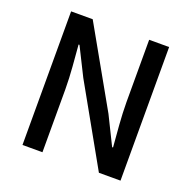

<svg xmlns="http://www.w3.org/2000/svg" viewBox="-129 -865 993 994"><g transform="rotate(20 367.0 -368.0)"><path d="M97 0H207V-347C207 -427 198 -512 192 -588H197L274 -434L518 0H637V-736H527V-393C527 -313 536 -224 542 -148H537L460 -304L216 -736H97Z"/></g></svg>

Font: Noto Sans Japanese Medium
Style: Regular
Weight: 500
Designer: Ryoko NISHIZUKA (kana & ideographs); Paul D. Hunt (Latin, Greek & Cyrillic); Wenlong ZHANG (bopomofo); Sandoll Communica
Foundry: Adobe Systems Incorporated
Version: Version 1.000;PS 1;hotconv 1.0.78;makeotf.lib2.5.61930